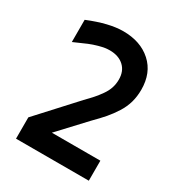

<svg xmlns="http://www.w3.org/2000/svg" viewBox="-170 -819 858 929"><g transform="rotate(30 259.0 -355.0)"><path d="M247.1 -325.2Q272 -350.6 286.1 -366.7Q300.3 -382.8 316.2 -405.3Q332 -427.7 339.1 -450Q346.2 -472.2 346.2 -496.1Q346.2 -543.5 316.7 -570.3Q287.1 -597.2 237.8 -597.2Q212.4 -597.2 181.4 -588.6Q150.4 -580.1 130.1 -571.5Q109.9 -563 58.1 -540V-664.1Q169.9 -710 248 -710Q345.2 -710 405 -656Q464.8 -602.1 464.8 -507.8Q464.8 -470.7 455.6 -437.5Q446.3 -404.3 426.5 -373Q406.7 -341.8 384.8 -316.2Q362.8 -290.5 329.1 -256.8L193.8 -111.8H464.8V0H58.1V-119.1Z"/></g></svg>

Font: TASA Explorer SemiBold
Style: Regular
Weight: 600
Designer: Weizhong Zhang
Foundry: Local Remote
Version: Version 1.000;Glyphs 3.1.2 (3151)